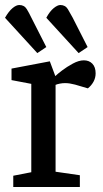

<svg xmlns="http://www.w3.org/2000/svg" viewBox="-21 -747 412 767"><path d="M128 -535 -1 -676Q14 -702 29 -714.5Q44 -727 56 -727Q76 -727 86 -710.5Q96 -694 104 -677L164 -559ZM293 -535 164 -676Q178 -702 193.5 -714.5Q209 -727 220 -727Q240 -727 250 -710.5Q260 -694 269 -677L329 -559ZM32 0V-45L104 -59V-412L25 -427V-473L178 -502L200 -443Q208 -451 227 -465.5Q246 -480 270 -493Q294 -506 314 -506Q335 -506 348 -492.5Q361 -479 361 -454Q361 -436 352.5 -420.5Q344 -405 330 -394L279 -409Q267 -412 258 -413.5Q249 -415 239 -415Q229 -415 218.5 -413Q208 -411 201 -408V-61L298 -47V0Z"/></svg>

Font: Faustina Light Medium
Style: Regular
Weight: 500
Version: Version 1.200